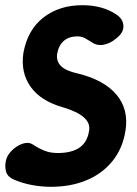

<svg xmlns="http://www.w3.org/2000/svg" viewBox="-45 -703 528 739"><path d="M438 -200Q427 -131 387.5 -82.5Q348 -34 287.5 -9Q227 16 151 16Q114 16 77 9Q40 2 8 -12Q-15 -22 -21 -40.5Q-27 -59 -23 -81Q-20 -99 -8 -114Q4 -129 20.5 -139.5Q37 -150 53 -152.5Q69 -155 81 -147Q102 -133 125 -123.5Q148 -114 177 -114Q230 -114 260.5 -134.5Q291 -155 298 -200Q303 -229 277.5 -251.5Q252 -274 194 -291Q111 -315 72.5 -369.5Q34 -424 45 -499Q61 -588 122 -635.5Q183 -683 272 -683Q352 -683 406 -645Q429 -628 430 -603.5Q431 -579 407 -559L401 -554Q380 -536 354.5 -531Q329 -526 309 -540Q296 -548 283 -555.5Q270 -563 253 -563Q221 -563 201 -546Q181 -529 175 -496Q171 -467 190 -448.5Q209 -430 255 -420Q356 -395 403.5 -338.5Q451 -282 438 -200Z"/></svg>

Font: Winky Sans SemiBold
Style: Italic
Weight: 600
Italic angle: -8.97852°
Designer: Simon Atzbach
Foundry: typofactur
Version: Version 1.205